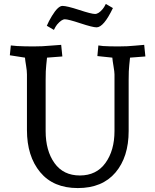

<svg xmlns="http://www.w3.org/2000/svg" viewBox="-20 -941 789 976"><path d="M562 -275V-563Q562 -575 557 -604.5Q552 -634 551 -648L475 -656L480 -710L504 -707Q534 -705 582 -705Q630 -705 667 -709L713 -713L719 -654L641 -648L637 -609Q634 -586 634 -533V-275Q634 -143 567 -64Q500 15 375.5 15Q251 15 184 -66Q117 -147 117 -280V-563Q117 -581 112.5 -607.5Q108 -634 107 -648L30 -660L35 -710L67 -707Q105 -705 150.5 -705Q196 -705 237 -709L291 -713L297 -654L219 -648L215 -609Q212 -586 212 -533V-275Q212 -175 257 -112Q302 -49 386 -49Q470 -49 516 -112.5Q562 -176 562 -275ZM554 -900Q507 -802 471 -802Q451 -802 389 -822.5Q327 -843 310 -843Q293 -843 270 -816Q262 -806 254 -789L218 -810Q227 -832 244 -860Q275 -911 297.5 -911Q320 -911 382.5 -890.5Q445 -870 463 -870Q481 -870 502 -895Q509 -903 518 -921Z"/></svg>

Font: Andada
Style: Regular
Weight: 400
Designer: Carolina Giovagnoli
Foundry: Carolina Giovagnoli
Version: Version 1.002